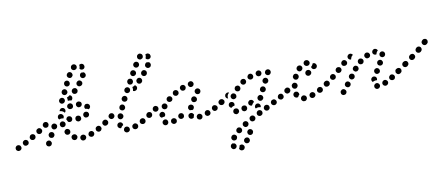

<svg xmlns="http://www.w3.org/2000/svg" viewBox="-90 -864 3422 1481"><g transform="rotate(-10 1621.5 -123.0)"><path d="M524 26Q527 24 530 21Q533 17 535 13Q536 9 536 4Q535 -5 528 -11Q520 -17 511 -16Q501 -15 495 -8Q489 -1 490 8Q491 18 498 24Q505 30 514 29H515Q520 28 524 26ZM267 7Q267 3 266 -1Q264 -6 261 -9Q259 -13 255 -15Q246 -19 237 -16Q229 -13 224 -5V-4Q222 0 222 4Q221 9 223 13Q224 17 227 21Q230 24 234 26Q238 28 242 28Q247 29 251 27Q255 26 259 23Q262 20 264 16Q266 12 267 7ZM29 8Q32 -1 28 -9Q25 -18 16 -21Q7 -25 -1 -21H-2Q-6 -19 -9 -16Q-12 -12 -14 -8Q-16 -4 -15 0Q-15 5 -14 9Q-12 13 -9 16Q-5 19 -1 21Q3 23 7 22Q12 22 16 21L17 20Q25 17 29 8ZM452 14Q443 16 435 11Q431 8 428 5Q426 1 425 -3Q424 -8 424 -12Q425 -16 427 -20Q432 -28 441 -30Q451 -32 458 -28L459 -27Q463 -25 465 -21Q468 -18 469 -13Q469 -12 470 -10Q470 -9 470 -7Q470 -7 469 -6Q468 -3 468 1Q468 2 467 2Q467 3 466 4Q461 12 452 14ZM595 6Q598 3 600 -1Q602 -5 602 -10Q602 -14 601 -18Q597 -27 589 -31Q580 -35 572 -31H571Q567 -30 564 -26Q560 -23 559 -19Q557 -15 557 -11Q556 -6 558 -2Q561 7 570 10Q578 14 587 11H588Q592 9 595 6ZM87 -16Q90 -20 91 -24Q92 -29 92 -33Q91 -37 89 -41Q85 -50 76 -52Q67 -55 59 -51L58 -50Q50 -46 47 -37Q45 -28 49 -20Q53 -11 62 -9Q71 -6 79 -11H80Q84 -13 87 -16ZM659 -26Q662 -30 663 -34Q665 -38 664 -43Q663 -47 661 -51Q657 -59 648 -62Q639 -64 631 -60L630 -59Q626 -57 623 -54Q621 -50 619 -46Q618 -41 619 -37Q619 -33 621 -29Q626 -21 635 -18Q644 -15 652 -20H653Q657 -23 659 -26ZM297 -63Q294 -72 286 -76Q282 -78 277 -78Q273 -79 269 -77Q264 -76 261 -73Q258 -70 256 -66H255Q251 -57 254 -48Q257 -39 265 -35Q269 -33 274 -33Q278 -32 282 -34Q287 -35 290 -38Q293 -41 295 -45L296 -46Q300 -54 297 -63ZM395 -36Q386 -38 381 -46V-47Q376 -55 378 -64Q381 -73 389 -78Q393 -80 397 -81Q402 -81 406 -80Q410 -79 414 -76Q417 -74 420 -70V-69Q422 -65 423 -61Q423 -57 422 -52Q422 -49 420 -46Q418 -44 416 -42Q416 -41 416 -41Q415 -40 414 -40Q413 -39 412 -38Q404 -34 395 -36ZM151 -60Q153 -69 149 -77Q146 -80 143 -83Q139 -86 135 -87Q130 -88 126 -87Q121 -87 118 -84H117Q113 -82 111 -78Q108 -74 107 -70Q106 -66 106 -61Q107 -57 109 -53Q112 -49 115 -46Q119 -44 123 -43Q128 -42 132 -42Q136 -43 140 -45L141 -46Q149 -50 151 -60ZM722 -73Q724 -82 718 -90Q716 -93 712 -96Q708 -98 704 -99Q699 -100 695 -99Q691 -98 687 -95H686Q679 -90 677 -80Q675 -71 681 -64Q683 -60 687 -57Q691 -55 695 -54Q700 -54 704 -54Q708 -55 712 -58H713Q720 -64 722 -73ZM206 -89Q209 -93 210 -97Q211 -101 210 -106Q209 -110 206 -114Q201 -122 192 -124Q183 -126 175 -120Q171 -118 168 -114Q166 -110 165 -106Q164 -101 165 -97Q166 -93 168 -89Q173 -81 182 -79Q192 -77 199 -82L200 -83Q204 -85 206 -89ZM327 -106V-105Q325 -101 321 -99Q318 -96 314 -95Q309 -93 305 -94Q300 -94 296 -96Q288 -101 286 -110Q283 -119 288 -127V-128Q290 -132 293 -134Q297 -137 301 -138Q306 -140 310 -139Q314 -139 318 -137Q323 -134 326 -130Q328 -126 330 -122Q330 -118 330 -115Q330 -113 329 -111Q328 -108 327 -106ZM363 -102Q371 -97 380 -100Q385 -101 388 -103Q392 -106 394 -110Q396 -114 397 -118Q398 -123 396 -127V-128Q394 -137 386 -141Q378 -146 369 -144Q365 -143 361 -140Q357 -137 355 -133Q353 -129 352 -125Q352 -121 353 -116Q355 -107 363 -102ZM267 -139Q267 -143 266 -146Q265 -150 263 -153Q258 -161 249 -162Q240 -164 232 -159L231 -158Q224 -153 222 -144Q220 -135 226 -127Q231 -119 240 -118Q249 -116 257 -121L258 -122Q259 -123 260 -124Q261 -125 263 -126Q264 -132 266 -137L267 -138Q267 -139 267 -139ZM484 -161Q478 -154 478 -145Q478 -136 484 -129Q491 -123 500 -122H501Q505 -122 509 -124Q513 -126 517 -129Q520 -132 522 -136Q523 -140 523 -145Q523 -154 517 -161Q510 -167 501 -167H500Q491 -168 484 -161ZM410 -159Q410 -159 411 -160Q411 -161 412 -163Q415 -170 422 -173Q429 -176 437 -174Q446 -172 451 -164Q456 -156 454 -147Q452 -138 445 -133Q437 -128 428 -130H427Q424 -131 422 -132Q420 -133 418 -135Q415 -142 411 -149Q410 -149 409 -150Q409 -152 409 -154Q409 -156 410 -157Q410 -158 410 -159ZM552 -182 553 -183Q557 -185 561 -186Q565 -187 570 -186Q574 -185 578 -183Q582 -181 584 -177Q590 -169 588 -160Q586 -151 579 -146L578 -145Q574 -143 570 -142Q566 -141 561 -142Q557 -142 553 -145Q549 -147 547 -151Q546 -152 546 -153Q545 -154 545 -154Q544 -158 543 -161Q542 -167 545 -173Q547 -179 552 -182ZM355 -163 354 -164Q347 -170 347 -179Q347 -189 353 -196Q356 -199 360 -201Q365 -202 369 -203Q373 -203 378 -201Q382 -200 385 -196H386Q392 -190 393 -181Q393 -172 387 -165Q384 -166 380 -167Q372 -168 363 -166Q359 -164 355 -163Q355 -163 355 -163Q355 -163 355 -163ZM565 -211Q560 -219 562 -228Q564 -237 571 -242Q575 -245 579 -245Q584 -246 588 -245Q593 -244 596 -242Q600 -239 602 -236Q603 -235 603 -235Q605 -231 606 -227Q607 -222 606 -218Q605 -213 602 -210Q600 -206 596 -204Q595 -203 594 -202Q592 -202 591 -201Q591 -202 591 -202Q583 -207 574 -208Q570 -209 566 -209Q566 -210 566 -210Q565 -210 565 -211Q565 -211 565 -211ZM378 -242 379 -243Q383 -245 387 -246Q391 -247 396 -246Q400 -245 404 -243Q408 -240 410 -237Q415 -230 414 -221Q413 -212 406 -207Q404 -210 401 -212V-213Q394 -219 386 -222Q378 -225 369 -225Q369 -230 372 -235Q374 -239 378 -242ZM474 -236Q479 -244 477 -253Q477 -257 474 -261Q472 -265 468 -267Q465 -270 460 -271Q456 -272 451 -271Q442 -269 436 -262Q431 -254 432 -245Q433 -240 436 -237Q438 -233 442 -230Q445 -228 450 -227Q454 -226 459 -227Q468 -228 474 -236ZM521 -229Q511 -230 506 -238Q500 -245 501 -254Q502 -264 509 -269Q517 -275 526 -274Q531 -273 535 -271Q539 -269 542 -266Q544 -262 546 -258Q547 -253 546 -249Q546 -249 546 -249Q546 -248 546 -248Q543 -243 541 -237Q537 -233 532 -231Q527 -229 521 -229ZM379 -294Q382 -286 390 -281Q398 -277 407 -280Q416 -283 420 -291L421 -292Q425 -300 422 -309Q419 -318 411 -322Q402 -326 394 -323Q385 -321 381 -312H380Q376 -303 379 -294ZM445 -298Q446 -307 443 -316Q443 -318 442 -319Q444 -320 446 -321Q455 -324 461 -330Q463 -332 465 -333Q468 -333 472 -331Q475 -329 478 -326Q484 -319 483 -310Q483 -301 476 -294Q475 -293 474 -292Q473 -292 472 -291Q468 -292 464 -293Q456 -295 447 -293Q447 -293 446 -293Q446 -293 446 -294Q445 -294 445 -294Q445 -296 445 -298ZM531 -351Q533 -355 533 -359Q533 -364 531 -368Q529 -372 526 -375Q519 -382 510 -381Q501 -381 494 -375V-374Q487 -367 487 -358Q488 -349 494 -342Q501 -336 510 -336Q520 -336 526 -343H527Q530 -346 531 -351ZM411 -373Q407 -364 410 -356Q413 -347 421 -343Q430 -339 438 -342Q447 -345 451 -353V-354H452Q456 -362 452 -371Q449 -380 441 -384Q433 -388 424 -385Q415 -382 411 -373ZM579 -413Q578 -422 570 -428Q563 -434 554 -433Q544 -432 539 -424H538Q532 -417 533 -407Q534 -398 542 -392Q549 -386 558 -388Q568 -389 573 -396H574Q580 -404 579 -413ZM440 -418Q443 -409 451 -405Q459 -401 468 -404Q477 -407 481 -415V-416Q485 -424 482 -433Q479 -442 471 -446Q463 -450 454 -447Q445 -444 441 -436V-435Q437 -427 440 -418ZM614 -476Q611 -485 603 -489Q602 -489 602 -489Q602 -489 602 -489Q594 -488 586 -490Q586 -490 586 -489Q586 -489 586 -489Q581 -488 578 -485Q575 -482 573 -478V-477Q569 -468 572 -460Q575 -451 584 -447Q588 -445 592 -445Q597 -445 601 -447Q605 -448 608 -451Q612 -454 614 -458V-459Q618 -467 614 -476ZM471 -481Q474 -471 482 -467Q490 -462 499 -464Q508 -467 512 -475H513Q518 -483 515 -492Q513 -501 505 -506Q497 -511 488 -509Q479 -506 474 -498Q469 -490 471 -481ZM600 -556Q609 -554 614 -546Q614 -546 614 -545Q619 -537 617 -528Q615 -519 607 -514Q599 -510 590 -512Q581 -514 576 -522Q579 -528 580 -536Q581 -544 579 -551Q580 -552 581 -552Q582 -553 583 -553Q591 -558 600 -556ZM515 -551Q513 -547 513 -543Q512 -538 513 -534Q515 -530 517 -526Q523 -519 533 -518Q542 -517 549 -523H550Q557 -529 558 -538Q559 -548 553 -555Q547 -562 538 -563Q529 -564 521 -558Q517 -555 515 -551Z M865 24Q869 22 872 19Q875 16 877 12Q878 7 878 3Q878 -6 871 -13Q864 -19 855 -19H854Q849 -18 845 -17Q841 -15 838 -11Q835 -8 834 -4Q832 0 832 5Q833 14 839 20Q846 27 856 26H857Q861 26 865 24ZM938 8Q942 5 944 1Q946 -4 946 -8Q946 -12 945 -17Q942 -25 933 -30Q925 -34 916 -31L915 -30Q911 -29 908 -26Q904 -23 902 -19Q900 -15 900 -10Q900 -6 901 -2Q904 7 913 11Q921 15 930 12H931Q935 10 938 8ZM795 -21Q788 -27 788 -36V-37Q788 -47 794 -53Q800 -60 810 -60Q819 -61 826 -54Q833 -48 833 -38V-37Q833 -37 833 -36Q833 -36 833 -35Q827 -32 822 -27Q817 -21 814 -15Q813 -15 812 -14Q812 -14 811 -14Q802 -14 795 -21ZM1008 -33Q1010 -42 1006 -50Q1001 -58 992 -61Q983 -63 975 -58H974Q966 -53 964 -44Q961 -35 966 -27Q968 -23 972 -21Q975 -18 980 -17Q984 -16 988 -16Q993 -17 997 -19H998Q1006 -24 1008 -33ZM1063 -65Q1066 -68 1067 -73Q1067 -77 1066 -82Q1065 -86 1063 -90Q1060 -93 1057 -96Q1053 -98 1048 -99Q1044 -100 1040 -99Q1035 -98 1032 -95L1031 -94Q1023 -89 1022 -80Q1020 -71 1025 -63Q1031 -56 1040 -54Q1049 -52 1057 -58Q1061 -61 1063 -65ZM720 -65Q722 -69 723 -74Q724 -78 723 -82Q722 -87 719 -90Q717 -94 713 -97Q709 -99 705 -100Q700 -100 696 -100Q692 -99 688 -96L687 -95Q683 -93 681 -89Q679 -85 678 -81Q677 -76 678 -72Q679 -68 682 -64Q687 -56 696 -55Q705 -53 713 -59H714Q717 -62 720 -65ZM804 -95Q808 -86 817 -83Q821 -82 826 -82Q830 -83 834 -85Q838 -87 841 -90Q844 -93 845 -98H846Q849 -107 844 -116Q840 -124 831 -127Q823 -130 814 -126Q806 -121 803 -113V-112Q800 -103 804 -95ZM776 -108Q778 -112 779 -116Q779 -121 778 -125Q777 -129 774 -133Q769 -140 759 -141Q750 -142 743 -137L742 -136Q738 -133 736 -129Q734 -126 733 -121Q733 -117 734 -112Q735 -108 738 -105Q744 -97 753 -96Q762 -95 770 -101Q774 -104 776 -108ZM828 -161Q832 -152 840 -149Q849 -145 857 -148Q866 -152 870 -160V-161Q874 -170 870 -178Q867 -187 859 -191Q850 -195 841 -191Q833 -188 829 -179V-178Q825 -170 828 -161ZM858 -242Q854 -234 857 -225Q860 -216 869 -212Q877 -208 886 -211Q895 -214 899 -222V-223Q903 -232 900 -240Q897 -249 889 -253Q880 -257 872 -254Q863 -251 859 -243ZM888 -296Q887 -292 889 -287Q890 -283 893 -280Q896 -276 900 -274Q908 -270 917 -273Q926 -275 930 -284Q932 -288 933 -293Q933 -297 932 -302Q931 -306 928 -309Q925 -313 921 -315Q913 -319 904 -316Q895 -314 891 -305H890Q888 -301 888 -296ZM972 -320Q973 -321 974 -322Q976 -321 978 -320Q980 -319 982 -317Q989 -310 989 -301Q988 -291 982 -285L981 -284Q978 -281 974 -280Q969 -278 965 -278Q962 -278 959 -279Q956 -280 953 -281Q955 -286 955 -290Q956 -299 954 -308Q953 -310 953 -311Q954 -311 955 -312Q964 -314 972 -320ZM1037 -351Q1037 -360 1030 -367Q1024 -373 1014 -373Q1005 -373 999 -366L998 -365Q991 -358 992 -349Q992 -340 999 -333Q1005 -327 1015 -327Q1024 -327 1030 -334L1031 -335Q1038 -342 1037 -351ZM922 -349Q924 -340 932 -335Q936 -333 941 -333Q945 -332 949 -333Q954 -335 957 -337Q961 -340 963 -344V-345Q968 -353 965 -362Q963 -371 955 -376Q951 -378 946 -378Q942 -379 938 -378Q933 -376 930 -374Q926 -371 924 -367V-366Q919 -358 922 -349ZM1083 -404Q1083 -414 1075 -420Q1068 -425 1059 -425Q1050 -424 1044 -417L1043 -416Q1037 -409 1038 -399Q1039 -390 1046 -384Q1053 -378 1063 -379Q1072 -380 1078 -387V-388Q1084 -395 1083 -404ZM959 -427H958Q956 -423 955 -418Q955 -414 956 -410Q957 -405 960 -402Q962 -398 966 -396Q974 -391 983 -394Q992 -396 997 -404V-405H998Q1002 -413 1000 -422Q997 -431 989 -436Q981 -440 972 -438Q963 -436 959 -428ZM1123 -464Q1121 -473 1113 -478Q1113 -478 1113 -478Q1113 -478 1112 -478Q1105 -478 1097 -480Q1092 -480 1089 -477Q1085 -474 1082 -470V-469Q1077 -461 1079 -452Q1082 -443 1090 -438Q1098 -433 1107 -436Q1116 -438 1121 -446V-447Q1126 -455 1123 -464ZM990 -470Q993 -461 1001 -456Q1009 -452 1018 -454Q1027 -457 1032 -465Q1037 -474 1034 -483Q1032 -492 1024 -496Q1015 -501 1007 -498Q998 -496 993 -488L992 -487Q988 -479 990 -470ZM1109 -546Q1113 -547 1117 -546Q1122 -544 1125 -541Q1129 -539 1131 -535Q1131 -534 1131 -533Q1136 -525 1133 -516Q1130 -507 1121 -503Q1113 -499 1105 -502Q1096 -504 1092 -512Q1092 -512 1092 -512Q1096 -521 1097 -530Q1097 -536 1096 -541Q1097 -542 1098 -543Q1099 -543 1100 -544Q1104 -546 1109 -546ZM1031 -543Q1029 -539 1029 -534Q1029 -530 1030 -525Q1031 -521 1034 -518Q1041 -511 1050 -510Q1059 -510 1066 -516Q1066 -516 1067 -516Q1074 -522 1074 -532Q1075 -541 1069 -548Q1066 -551 1062 -553Q1058 -555 1054 -556Q1049 -556 1045 -555Q1041 -553 1037 -550Q1037 -550 1036 -550Q1033 -547 1031 -543Z M1443 17Q1437 25 1428 26Q1423 26 1419 25Q1415 24 1411 21Q1408 19 1405 15Q1403 11 1403 6Q1401 -3 1407 -10Q1413 -18 1422 -19Q1427 -19 1431 -18Q1435 -17 1439 -14Q1441 -12 1443 -9Q1445 -7 1446 -4Q1447 -2 1447 -1Q1447 0 1447 0Q1447 0 1447 1Q1448 10 1443 17ZM1230 24Q1234 23 1238 20Q1241 18 1244 14Q1246 10 1246 5Q1247 1 1246 -3Q1246 -4 1246 -4Q1245 -4 1245 -5Q1244 -7 1243 -9Q1239 -16 1232 -18Q1225 -21 1218 -19Q1209 -17 1204 -9Q1200 -1 1202 8Q1203 13 1206 16Q1209 20 1213 22Q1217 24 1221 25Q1226 25 1230 24ZM1164 23Q1155 25 1147 21Q1139 16 1136 7Q1134 -2 1138 -10Q1143 -18 1152 -21Q1161 -23 1169 -19Q1173 -16 1175 -13Q1178 -9 1179 -5Q1179 -5 1179 -5Q1180 -5 1180 -5Q1179 -4 1179 -3Q1179 3 1179 8Q1179 9 1178 10Q1178 11 1177 12Q1173 20 1164 23ZM1359 9Q1350 7 1344 -1Q1342 -4 1341 -9Q1340 -13 1341 -18Q1341 -22 1344 -26Q1346 -30 1350 -32Q1358 -37 1367 -36Q1376 -34 1381 -26Q1383 -24 1384 -22Q1385 -20 1385 -17Q1383 -13 1381 -8Q1380 -3 1380 1Q1379 2 1378 3Q1377 4 1376 5Q1368 10 1359 9ZM1506 3Q1509 0 1511 -4Q1513 -9 1513 -13Q1513 -17 1511 -22Q1508 -30 1500 -34Q1491 -38 1482 -35Q1478 -33 1475 -30Q1472 -27 1470 -23Q1468 -19 1468 -14Q1468 -10 1469 -6Q1472 3 1481 7Q1489 11 1498 7Q1502 6 1506 3ZM1297 -7Q1301 -9 1304 -13Q1306 -17 1307 -21Q1308 -25 1307 -30Q1307 -34 1304 -38Q1304 -38 1304 -39Q1303 -39 1303 -40Q1303 -40 1303 -40Q1297 -47 1289 -48Q1280 -49 1273 -45Q1269 -42 1267 -39Q1264 -35 1263 -31Q1262 -26 1263 -22Q1264 -17 1266 -14Q1271 -6 1280 -4Q1289 -2 1297 -7ZM1569 -27Q1572 -31 1573 -35Q1575 -39 1574 -44Q1574 -48 1572 -52Q1567 -60 1558 -63Q1550 -66 1541 -62Q1537 -59 1534 -56Q1532 -53 1530 -48Q1529 -44 1529 -40Q1530 -35 1532 -31Q1536 -23 1545 -20Q1554 -17 1562 -22Q1566 -24 1569 -27ZM1122 -56Q1121 -61 1122 -65Q1124 -74 1132 -79Q1140 -85 1149 -83Q1158 -81 1163 -73Q1168 -65 1166 -56Q1165 -52 1163 -49Q1162 -46 1159 -44Q1152 -44 1145 -42Q1141 -41 1137 -39Q1133 -40 1130 -43Q1127 -45 1125 -48Q1123 -52 1122 -56ZM1623 -58Q1626 -61 1629 -65Q1631 -68 1632 -73Q1633 -77 1632 -82Q1631 -86 1628 -90Q1623 -97 1613 -99Q1604 -100 1597 -95Q1589 -90 1587 -81Q1586 -71 1591 -64Q1594 -60 1598 -58Q1601 -55 1606 -55Q1610 -54 1615 -55Q1619 -56 1623 -58ZM1064 -65Q1066 -69 1067 -73Q1068 -78 1067 -82Q1066 -86 1064 -90Q1058 -98 1049 -99Q1040 -101 1032 -95Q1024 -90 1023 -81Q1021 -72 1027 -64Q1029 -60 1033 -58Q1037 -56 1041 -55Q1045 -54 1050 -55Q1054 -56 1058 -59Q1062 -61 1064 -65ZM1349 -79Q1349 -84 1351 -87V-88Q1353 -92 1356 -95Q1360 -97 1364 -99Q1368 -100 1373 -100Q1377 -100 1381 -98Q1390 -94 1393 -85Q1396 -76 1391 -68V-67Q1389 -63 1386 -60Q1382 -57 1378 -56Q1374 -57 1371 -58Q1365 -59 1359 -58Q1356 -60 1354 -64Q1351 -67 1350 -70Q1348 -75 1349 -79ZM1123 -110Q1125 -119 1120 -127Q1118 -131 1114 -133Q1110 -136 1106 -137Q1102 -138 1097 -137Q1093 -136 1089 -134Q1081 -129 1079 -119Q1077 -110 1082 -102Q1087 -95 1096 -93Q1106 -91 1113 -96Q1121 -101 1123 -110ZM1150 -118Q1149 -127 1154 -135Q1160 -142 1169 -144Q1178 -145 1186 -140Q1193 -134 1195 -125Q1196 -116 1191 -108Q1187 -102 1180 -100Q1173 -98 1166 -100Q1163 -101 1160 -103Q1160 -103 1160 -103Q1159 -103 1159 -103Q1152 -109 1150 -118ZM1384 -131Q1386 -122 1393 -117Q1397 -115 1401 -114Q1406 -113 1410 -114Q1415 -115 1418 -117Q1422 -119 1424 -123H1425Q1427 -127 1428 -132Q1429 -136 1428 -140Q1427 -145 1424 -148Q1422 -152 1418 -155Q1410 -160 1401 -158Q1392 -156 1387 -148Q1382 -140 1384 -131ZM1197 -172Q1198 -181 1205 -187Q1212 -193 1221 -192Q1231 -192 1237 -184Q1243 -177 1242 -168Q1241 -159 1234 -153Q1227 -148 1219 -148Q1211 -148 1205 -153Q1204 -154 1202 -155Q1202 -155 1202 -155Q1202 -155 1202 -156Q1196 -163 1197 -172ZM1421 -188Q1423 -179 1431 -173Q1434 -171 1439 -170Q1443 -169 1448 -170Q1452 -171 1456 -173Q1459 -176 1462 -180Q1464 -184 1465 -188Q1466 -192 1465 -197Q1464 -201 1462 -205Q1459 -209 1455 -211Q1448 -216 1438 -214Q1429 -212 1424 -204Q1419 -197 1421 -188ZM1253 -214Q1251 -205 1255 -197Q1260 -189 1269 -187Q1278 -184 1286 -189Q1290 -191 1293 -195Q1295 -198 1297 -203Q1298 -207 1297 -212Q1297 -216 1294 -220Q1290 -228 1281 -230Q1272 -233 1264 -228H1263Q1255 -223 1253 -214ZM1315 -247Q1311 -238 1315 -230Q1318 -221 1327 -217Q1335 -214 1344 -217Q1353 -220 1356 -229Q1360 -237 1357 -246Q1353 -255 1345 -259Q1336 -262 1327 -259Q1319 -256 1315 -247ZM1379 -262Q1380 -266 1383 -270Q1386 -273 1390 -275Q1394 -277 1398 -278H1399Q1408 -279 1415 -273Q1422 -267 1423 -258Q1424 -253 1422 -249Q1421 -245 1418 -241Q1415 -238 1412 -236Q1408 -234 1403 -233Q1395 -232 1389 -236Q1382 -241 1380 -248Q1379 -250 1379 -251Q1379 -252 1378 -252Q1378 -253 1378 -253Q1378 -258 1379 -262Z M1682 299Q1682 300 1682 301Q1682 302 1683 303Q1686 311 1695 315Q1704 318 1712 315H1713Q1717 313 1720 310Q1723 307 1725 302Q1727 298 1727 294Q1727 289 1725 285Q1721 277 1713 273Q1704 269 1696 273H1695Q1693 274 1692 275Q1691 276 1689 277Q1689 284 1686 291Q1684 296 1682 299ZM1661 259Q1659 256 1656 254Q1653 254 1649 253Q1646 252 1642 251Q1641 251 1639 251Q1638 252 1636 252Q1632 254 1629 257Q1625 260 1624 264Q1622 268 1622 273Q1622 277 1623 281Q1623 282 1624 282Q1627 291 1636 295Q1644 298 1653 295Q1657 293 1660 290Q1663 287 1665 283Q1667 279 1667 274Q1667 270 1665 265Q1665 265 1665 265Q1664 262 1661 259ZM1734 234H1735Q1740 226 1749 225Q1758 223 1766 228Q1770 231 1772 235Q1774 238 1775 243Q1776 247 1775 252Q1774 256 1771 260Q1766 268 1757 269Q1747 271 1740 266Q1739 265 1739 265Q1739 265 1738 264Q1737 263 1737 263Q1736 262 1735 261Q1730 255 1730 248Q1730 240 1734 234ZM1682 204Q1680 195 1672 190Q1668 187 1664 187Q1660 186 1655 186Q1651 187 1647 190Q1643 192 1641 196V197Q1635 204 1637 213Q1639 223 1647 228Q1650 230 1655 231Q1659 232 1663 231Q1668 230 1672 228Q1675 225 1678 222V221Q1683 213 1682 204ZM1767 195Q1769 204 1777 208Q1786 213 1795 210Q1804 207 1808 199V198Q1813 190 1810 181Q1807 172 1799 168Q1791 164 1782 166Q1773 169 1769 177L1768 178Q1764 186 1767 195ZM1730 163Q1731 153 1725 146Q1720 139 1710 138Q1701 136 1694 142L1693 143Q1690 145 1688 149Q1685 153 1685 158Q1684 162 1685 166Q1687 171 1689 174Q1695 181 1704 183Q1714 184 1721 178H1722Q1729 172 1730 163ZM1786 127Q1789 118 1784 110Q1782 106 1778 103Q1774 101 1770 100Q1766 98 1761 99Q1757 100 1753 102H1752Q1749 105 1746 108Q1743 112 1742 116Q1741 121 1742 125Q1742 129 1745 133Q1750 141 1759 144Q1768 146 1776 141Q1784 136 1786 127ZM1846 94Q1849 85 1844 77Q1840 69 1831 66Q1822 63 1814 68H1813Q1805 73 1802 81Q1800 90 1804 99Q1808 107 1817 110Q1826 112 1835 108Q1843 103 1846 94ZM1903 71Q1906 68 1907 63Q1908 59 1908 55Q1908 50 1906 46Q1902 38 1893 35Q1884 32 1875 36Q1867 41 1864 49Q1861 58 1865 67Q1869 75 1878 78Q1887 81 1895 77L1896 76Q1900 74 1903 71ZM1957 45Q1961 43 1964 40Q1967 37 1968 32Q1970 28 1969 24Q1969 19 1967 15Q1963 7 1954 4Q1945 1 1937 5H1936Q1928 10 1925 19Q1922 27 1926 36Q1928 40 1932 43Q1935 46 1939 47Q1944 48 1948 48Q1953 48 1957 46ZM1721 31Q1713 36 1704 34V33Q1700 32 1696 30Q1693 27 1690 23Q1688 20 1687 15Q1687 11 1688 6Q1690 -3 1698 -8Q1706 -12 1715 -10Q1719 -9 1723 -7Q1727 -4 1729 0Q1729 1 1730 2Q1730 2 1731 3Q1731 8 1732 12Q1732 14 1732 15Q1732 16 1732 17Q1729 26 1721 31ZM1796 9Q1800 0 1796 -9Q1795 -13 1792 -16Q1788 -19 1784 -21Q1780 -22 1776 -22Q1771 -22 1767 -21Q1758 -17 1755 -9Q1751 0 1755 9Q1756 13 1759 16Q1763 19 1767 21Q1771 23 1775 23Q1780 23 1784 21Q1793 17 1796 9ZM1861 -6Q1863 -10 1866 -13Q1870 -16 1874 -18Q1878 -19 1883 -19Q1887 -19 1891 -17Q1895 -15 1898 -11Q1901 -8 1902 -4Q1904 1 1904 5Q1903 9 1901 13V14Q1900 14 1900 13Q1891 11 1882 11Q1873 12 1865 16Q1864 17 1863 17Q1859 12 1858 6Q1858 0 1861 -6ZM2030 0Q2032 -9 2028 -17Q2026 -21 2022 -24Q2019 -27 2015 -28Q2010 -29 2006 -29Q2001 -28 1998 -26H1997Q1989 -22 1986 -13Q1983 -4 1988 5Q1990 8 1993 11Q1997 14 2001 15Q2005 17 2010 16Q2014 16 2018 14H2019Q2027 9 2030 0ZM1851 -30Q1854 -33 1857 -35Q1857 -38 1856 -41Q1855 -44 1853 -46Q1848 -54 1839 -55Q1829 -57 1822 -52V-51Q1814 -46 1812 -37Q1811 -28 1816 -20Q1819 -16 1823 -14Q1826 -12 1831 -11Q1833 -11 1835 -11Q1836 -11 1838 -11Q1839 -13 1840 -16H1841Q1845 -24 1851 -30ZM2090 -34Q2092 -43 2087 -51Q2085 -55 2082 -58Q2078 -61 2074 -62Q2069 -63 2065 -62Q2060 -62 2057 -59H2056Q2048 -54 2046 -45Q2043 -36 2048 -28Q2050 -24 2054 -22Q2058 -19 2062 -18Q2066 -17 2071 -17Q2075 -18 2079 -20L2080 -21Q2088 -25 2090 -34ZM1662 -48Q1664 -57 1671 -62Q1679 -67 1688 -65Q1697 -64 1703 -56Q1708 -48 1706 -39Q1706 -37 1705 -36Q1705 -34 1704 -33Q1704 -33 1703 -33Q1694 -32 1686 -27Q1682 -24 1679 -21Q1670 -23 1665 -31Q1660 -39 1662 -48ZM1890 -50Q1893 -41 1901 -37Q1905 -35 1910 -35Q1914 -35 1918 -36Q1923 -38 1926 -41Q1929 -44 1931 -48H1932Q1936 -56 1933 -65Q1930 -74 1922 -78Q1918 -80 1913 -81Q1909 -81 1904 -79Q1900 -78 1897 -75Q1893 -72 1891 -68Q1887 -59 1890 -50ZM2145 -65Q2147 -69 2148 -73Q2149 -77 2148 -82Q2147 -86 2144 -90Q2139 -98 2130 -99Q2121 -101 2113 -95Q2109 -92 2106 -89Q2104 -85 2103 -81Q2103 -76 2103 -72Q2104 -67 2107 -64Q2110 -60 2113 -58Q2117 -55 2122 -54Q2126 -54 2130 -55Q2135 -56 2138 -58L2139 -59Q2143 -61 2145 -65ZM1631 -66Q1633 -70 1634 -74Q1635 -79 1634 -83Q1633 -88 1630 -91Q1625 -99 1616 -100Q1607 -102 1599 -97L1597 -95Q1593 -93 1591 -89Q1589 -85 1588 -81Q1587 -77 1588 -72Q1589 -68 1592 -64Q1597 -56 1606 -55Q1615 -53 1623 -59L1625 -60Q1628 -62 1631 -66ZM1688 -100Q1685 -109 1690 -117Q1695 -125 1704 -128Q1713 -130 1721 -125Q1729 -121 1731 -112Q1734 -103 1729 -94Q1727 -90 1723 -88Q1719 -85 1715 -84Q1712 -83 1709 -83Q1705 -83 1702 -84Q1701 -85 1700 -86Q1699 -86 1699 -86Q1698 -86 1698 -86Q1690 -91 1688 -100ZM1681 -140Q1679 -141 1678 -141Q1676 -142 1674 -142Q1670 -143 1666 -142Q1661 -141 1658 -138L1656 -137Q1648 -132 1647 -122Q1645 -113 1650 -106Q1653 -102 1657 -99Q1661 -97 1666 -96Q1664 -105 1665 -113Q1666 -121 1671 -129Q1675 -135 1681 -140ZM1919 -121Q1919 -116 1920 -112Q1922 -108 1925 -104Q1928 -101 1932 -99Q1940 -95 1949 -98Q1958 -101 1962 -109V-110Q1964 -114 1965 -118Q1965 -123 1963 -127Q1962 -131 1959 -135Q1956 -138 1952 -140Q1944 -144 1935 -141Q1926 -138 1922 -130V-129Q1920 -125 1919 -121ZM1730 -168Q1728 -164 1728 -159Q1728 -155 1730 -151Q1732 -147 1735 -143Q1738 -140 1742 -139Q1747 -137 1751 -137Q1755 -137 1760 -139Q1764 -141 1767 -144Q1773 -151 1773 -160Q1773 -170 1766 -176Q1763 -179 1759 -181Q1755 -182 1750 -182Q1746 -182 1742 -180Q1737 -179 1734 -175Q1731 -172 1730 -168ZM1951 -174Q1954 -165 1962 -161Q1966 -159 1971 -158Q1975 -158 1979 -160Q1984 -161 1987 -164Q1990 -167 1992 -171H1993Q1997 -180 1994 -189Q1991 -197 1983 -202Q1979 -204 1974 -204Q1970 -204 1965 -203Q1961 -201 1958 -198Q1954 -195 1952 -191Q1948 -182 1951 -174ZM1781 -208Q1779 -199 1784 -191Q1789 -183 1798 -181Q1807 -179 1815 -184Q1819 -187 1821 -190Q1824 -194 1825 -198Q1826 -203 1825 -207Q1824 -211 1822 -215Q1819 -219 1816 -222Q1812 -224 1808 -225Q1803 -226 1799 -225Q1794 -224 1791 -222Q1783 -217 1781 -208ZM1857 -254Q1848 -251 1844 -242Q1839 -234 1842 -225Q1845 -216 1854 -212Q1862 -208 1871 -211Q1880 -214 1884 -222Q1888 -231 1885 -240Q1882 -248 1874 -253Q1866 -257 1857 -254ZM1981 -235Q1984 -226 1993 -222Q2001 -218 2010 -221Q2019 -224 2023 -233Q2027 -241 2024 -250Q2021 -259 2013 -263Q2005 -267 1996 -264Q1987 -261 1983 -253V-252Q1978 -244 1981 -235ZM1920 -266Q1916 -264 1913 -261Q1910 -257 1909 -253Q1907 -249 1908 -244Q1909 -235 1916 -229Q1923 -223 1932 -224Q1937 -224 1941 -226Q1945 -229 1948 -232Q1950 -235 1952 -240Q1953 -244 1953 -248Q1952 -258 1945 -264Q1937 -270 1928 -269Q1923 -268 1920 -266Z M2251 25Q2255 23 2258 20Q2261 17 2263 13Q2265 9 2265 5Q2265 -5 2259 -12Q2252 -18 2243 -19H2242Q2232 -19 2226 -12Q2219 -6 2219 3Q2219 8 2220 12Q2222 16 2225 19Q2228 23 2232 25Q2236 26 2241 26H2242Q2247 27 2251 25ZM2326 7Q2330 4 2332 0Q2334 -4 2334 -8Q2334 -13 2333 -17Q2329 -26 2321 -30Q2313 -34 2304 -31L2302 -30Q2294 -27 2290 -19Q2286 -10 2289 -1Q2292 7 2300 11Q2309 15 2317 12H2319Q2323 10 2326 7ZM2188 -11Q2183 -12 2179 -14Q2175 -16 2172 -19Q2169 -23 2168 -27Q2168 -28 2167 -29Q2165 -38 2169 -46Q2174 -54 2183 -57Q2187 -58 2191 -57Q2196 -57 2200 -55Q2204 -53 2206 -49Q2209 -46 2211 -41Q2211 -41 2211 -40Q2212 -38 2212 -35Q2212 -33 2212 -30Q2211 -29 2210 -29Q2203 -22 2200 -14Q2199 -13 2198 -13Q2197 -12 2196 -12Q2192 -11 2188 -11ZM2397 -33Q2399 -42 2395 -50Q2393 -54 2389 -57Q2385 -59 2381 -61Q2377 -62 2372 -61Q2368 -61 2364 -59L2363 -58Q2355 -53 2352 -44Q2350 -35 2354 -27Q2359 -19 2368 -17Q2377 -14 2385 -19H2386Q2394 -24 2397 -33ZM2457 -73Q2458 -82 2453 -90Q2448 -97 2438 -99Q2429 -100 2422 -95L2420 -94Q2413 -89 2411 -80Q2410 -71 2415 -63Q2417 -59 2421 -57Q2425 -54 2429 -54Q2434 -53 2438 -54Q2443 -55 2446 -57L2447 -58Q2455 -64 2457 -73ZM2146 -66Q2149 -69 2149 -74Q2150 -76 2150 -77Q2150 -79 2149 -81Q2146 -86 2145 -92Q2142 -95 2139 -97Q2135 -99 2131 -100Q2127 -101 2122 -100Q2118 -99 2114 -96L2113 -95Q2109 -93 2107 -89Q2105 -85 2104 -81Q2103 -77 2104 -72Q2105 -68 2108 -64Q2113 -56 2122 -55Q2131 -53 2139 -59H2140Q2144 -62 2146 -66ZM2170 -90Q2175 -83 2185 -81Q2189 -80 2193 -81Q2198 -82 2201 -85Q2205 -88 2207 -91Q2210 -95 2211 -100V-101Q2212 -110 2207 -118Q2202 -125 2192 -127Q2183 -129 2176 -123Q2168 -118 2166 -109V-107Q2165 -98 2170 -90ZM2188 -163Q2191 -154 2199 -150Q2208 -146 2217 -149Q2225 -153 2229 -161L2230 -163Q2234 -171 2230 -180Q2227 -188 2219 -192Q2210 -196 2201 -193Q2193 -190 2189 -181L2188 -180Q2184 -171 2188 -163ZM2331 -177Q2334 -186 2330 -194Q2326 -197 2324 -200Q2323 -201 2323 -202Q2318 -206 2311 -206Q2305 -207 2299 -204H2298Q2290 -199 2287 -191Q2284 -182 2288 -173Q2292 -165 2301 -162Q2310 -159 2318 -163L2319 -164Q2328 -168 2331 -177ZM2382 -234Q2381 -238 2378 -242Q2376 -245 2372 -247Q2368 -250 2363 -250Q2361 -250 2359 -250Q2356 -250 2354 -249Q2354 -249 2354 -248Q2351 -239 2345 -232Q2342 -228 2338 -225Q2339 -217 2344 -211Q2349 -206 2357 -204Q2361 -204 2366 -205Q2370 -206 2374 -208Q2377 -211 2380 -215Q2382 -218 2383 -223Q2383 -224 2383 -225Q2384 -230 2382 -234ZM2225 -229Q2225 -220 2232 -213Q2235 -210 2239 -208Q2243 -206 2247 -206Q2252 -206 2256 -208Q2260 -210 2263 -213L2264 -214Q2271 -220 2271 -230Q2271 -239 2264 -246Q2258 -252 2249 -252Q2239 -252 2233 -246L2232 -245Q2225 -238 2225 -229ZM2291 -275Q2285 -267 2286 -258Q2287 -249 2295 -243Q2302 -237 2311 -238H2313Q2322 -239 2328 -246Q2334 -254 2333 -263Q2332 -267 2330 -271Q2328 -275 2324 -278Q2321 -281 2317 -282Q2312 -283 2308 -283H2306Q2297 -282 2291 -275Z M2573 16Q2574 12 2574 7Q2573 3 2571 -1Q2569 -5 2565 -8Q2558 -14 2549 -13Q2539 -12 2534 -4H2533Q2531 -1 2529 4Q2528 8 2529 12Q2529 17 2531 21Q2533 25 2537 28Q2540 30 2545 32Q2549 33 2553 32Q2558 32 2562 30Q2566 28 2569 24Q2571 20 2573 16ZM2833 20Q2831 24 2827 27Q2824 29 2819 30Q2815 31 2811 31H2810Q2801 29 2796 22Q2790 14 2792 5Q2792 1 2795 -3Q2797 -7 2801 -10Q2804 -12 2808 -13Q2813 -15 2817 -14H2818Q2823 -13 2828 -9Q2833 -5 2835 0Q2836 4 2837 8Q2837 9 2837 10Q2836 11 2836 12Q2836 16 2833 20ZM2896 11Q2899 8 2901 4Q2903 -1 2903 -5Q2902 -10 2901 -14Q2897 -22 2888 -26Q2880 -29 2871 -26V-25Q2867 -24 2864 -21Q2861 -17 2859 -13Q2857 -9 2857 -5Q2857 0 2859 4Q2863 13 2871 16Q2880 20 2889 16Q2893 14 2896 11ZM2958 -25Q2961 -29 2961 -33Q2962 -38 2962 -42Q2961 -46 2958 -50Q2956 -54 2952 -56Q2948 -59 2944 -60Q2940 -61 2935 -60Q2931 -59 2927 -57V-56Q2919 -51 2917 -42Q2915 -33 2920 -25Q2926 -18 2935 -16Q2944 -14 2952 -19Q2956 -21 2958 -25ZM2616 -46Q2615 -55 2607 -61Q2600 -67 2591 -66Q2581 -65 2576 -57Q2573 -54 2572 -49Q2570 -45 2571 -41Q2571 -36 2574 -32Q2576 -28 2579 -26Q2583 -23 2587 -22Q2592 -20 2596 -21Q2600 -21 2604 -24Q2608 -26 2611 -29V-30Q2617 -37 2616 -46ZM2780 -56H2781Q2785 -64 2793 -67Q2802 -70 2811 -66Q2819 -62 2822 -54Q2825 -45 2821 -36Q2821 -36 2821 -36Q2821 -36 2821 -36Q2821 -36 2821 -36Q2812 -37 2804 -35Q2795 -33 2787 -28Q2781 -33 2779 -40Q2777 -48 2780 -56ZM3014 -65Q3016 -69 3017 -73Q3018 -78 3017 -82Q3016 -86 3013 -90Q3008 -98 2999 -99Q2990 -101 2982 -95Q2978 -93 2976 -89Q2973 -85 2973 -81Q2972 -76 2973 -72Q2974 -67 2976 -64Q2982 -56 2991 -55Q3000 -53 3008 -58V-59Q3012 -61 3014 -65ZM2455 -65Q2457 -69 2458 -73Q2459 -78 2458 -82Q2457 -87 2454 -90Q2452 -94 2448 -96Q2444 -99 2440 -100Q2435 -100 2431 -99Q2427 -99 2423 -96L2422 -95Q2415 -90 2413 -81Q2411 -72 2417 -64Q2419 -60 2423 -58Q2427 -56 2431 -55Q2435 -54 2440 -55Q2444 -56 2448 -59H2449Q2452 -62 2455 -65ZM2657 -101Q2656 -110 2648 -116Q2644 -118 2640 -119Q2636 -120 2631 -120Q2627 -119 2623 -117Q2619 -114 2617 -111H2616Q2611 -103 2612 -94Q2614 -85 2621 -79Q2625 -77 2629 -75Q2634 -74 2638 -75Q2642 -76 2646 -78Q2650 -80 2653 -84Q2658 -92 2657 -101ZM2812 -100Q2814 -91 2822 -86Q2826 -84 2830 -83Q2835 -83 2839 -84Q2843 -85 2847 -88Q2851 -90 2853 -94Q2858 -102 2855 -111Q2853 -120 2845 -125Q2841 -127 2837 -128Q2832 -129 2828 -127Q2823 -126 2820 -124Q2816 -121 2814 -117Q2809 -109 2812 -100ZM2513 -117Q2514 -127 2508 -134Q2505 -137 2501 -139Q2497 -142 2493 -142Q2488 -142 2484 -141Q2480 -140 2476 -137V-136Q2468 -130 2468 -121Q2467 -112 2473 -105Q2479 -98 2488 -97Q2497 -96 2504 -102H2505Q2512 -108 2513 -117ZM2697 -146Q2698 -150 2697 -154Q2697 -159 2695 -163Q2693 -167 2689 -170Q2682 -175 2673 -175Q2664 -174 2658 -166H2657Q2652 -159 2652 -150Q2653 -141 2661 -135Q2664 -132 2668 -130Q2673 -129 2677 -130Q2682 -130 2685 -132Q2689 -134 2692 -138Q2695 -141 2697 -146ZM2566 -164Q2566 -173 2560 -180Q2554 -187 2544 -187Q2535 -188 2528 -182L2527 -181Q2524 -178 2522 -174Q2520 -170 2520 -166Q2520 -161 2521 -157Q2523 -153 2526 -149Q2532 -142 2541 -142Q2550 -141 2557 -147L2558 -148Q2565 -154 2566 -164ZM2845 -167Q2845 -163 2846 -158Q2847 -154 2850 -150Q2853 -147 2857 -145Q2865 -140 2874 -143Q2883 -145 2887 -153Q2890 -157 2890 -162Q2891 -166 2889 -171Q2888 -175 2885 -178Q2883 -182 2879 -184Q2871 -189 2862 -186Q2853 -184 2848 -176V-175Q2846 -171 2845 -167ZM2745 -199Q2746 -208 2740 -215Q2734 -222 2724 -223Q2715 -224 2708 -218Q2701 -212 2700 -203Q2699 -193 2705 -186Q2711 -179 2720 -178Q2730 -177 2737 -183Q2744 -189 2745 -199ZM2618 -209Q2618 -218 2612 -225Q2606 -232 2597 -233Q2588 -234 2581 -228L2580 -227Q2573 -221 2572 -212Q2571 -203 2577 -195Q2583 -188 2593 -188Q2602 -187 2609 -193H2610Q2617 -199 2618 -209ZM2874 -228Q2874 -237 2882 -243Q2889 -249 2898 -248Q2907 -248 2913 -240Q2919 -233 2918 -224Q2917 -214 2910 -208Q2903 -203 2894 -203Q2892 -204 2891 -204Q2889 -204 2887 -205Q2887 -205 2886 -206Q2879 -209 2876 -215Q2873 -221 2874 -228ZM2789 -217Q2785 -215 2780 -215Q2776 -214 2771 -216Q2767 -218 2764 -221Q2761 -224 2759 -228Q2755 -236 2758 -245Q2762 -254 2770 -258Q2774 -259 2779 -260Q2783 -260 2788 -258Q2792 -257 2795 -254Q2798 -250 2800 -246Q2800 -246 2801 -245Q2801 -245 2801 -244Q2801 -243 2802 -241Q2803 -234 2800 -227Q2796 -220 2789 -217ZM2628 -249Q2628 -254 2629 -258Q2631 -262 2634 -265Q2637 -269 2641 -271H2642Q2646 -273 2650 -273Q2655 -273 2659 -272Q2663 -270 2666 -267Q2670 -265 2672 -260Q2669 -258 2666 -256Q2659 -250 2656 -241Q2653 -235 2652 -228Q2645 -227 2639 -231Q2633 -234 2630 -241Q2628 -245 2628 -249ZM2847 -232Q2838 -231 2830 -237Q2823 -243 2822 -252Q2822 -262 2828 -269Q2834 -276 2843 -277Q2851 -277 2858 -273Q2865 -268 2867 -260Q2860 -255 2856 -247Q2853 -240 2851 -233Q2850 -232 2849 -232Q2848 -232 2847 -232Z M3017 -66Q3020 -70 3020 -74Q3021 -79 3020 -83Q3019 -87 3017 -91Q3011 -99 3002 -100Q2993 -102 2985 -96L2982 -94Q2978 -91 2976 -88Q2974 -84 2973 -79Q2972 -75 2973 -71Q2974 -66 2977 -63Q2982 -55 2991 -53Q3000 -52 3008 -57L3011 -60Q3015 -62 3017 -66ZM3082 -118Q3083 -127 3078 -135Q3073 -143 3063 -144Q3054 -145 3047 -140L3043 -138Q3036 -132 3034 -123Q3033 -114 3038 -106Q3044 -99 3053 -97Q3062 -96 3070 -101L3073 -104Q3080 -109 3082 -118ZM3143 -163Q3144 -173 3138 -180Q3136 -184 3132 -186Q3128 -188 3124 -189Q3119 -189 3115 -188Q3110 -187 3107 -185L3104 -182Q3096 -177 3095 -167Q3094 -158 3099 -151Q3105 -143 3114 -142Q3123 -141 3131 -146L3134 -149Q3141 -154 3143 -163ZM3202 -211Q3203 -220 3197 -228Q3191 -235 3182 -236Q3173 -237 3165 -231L3162 -228Q3155 -222 3154 -213Q3153 -204 3159 -196Q3165 -189 3175 -188Q3184 -187 3191 -193L3194 -196Q3201 -202 3202 -211ZM3257 -255Q3258 -259 3258 -264Q3258 -268 3257 -272Q3255 -277 3252 -280Q3248 -283 3244 -285Q3240 -286 3236 -286Q3231 -286 3227 -285Q3223 -283 3220 -280L3217 -277Q3210 -270 3210 -261Q3211 -252 3217 -245Q3224 -238 3233 -238Q3242 -238 3249 -245L3252 -248Q3255 -251 3257 -255Z"/></g></svg>

Font: FRB American Cursive Guidelines Dotted Extrabold
Style: Bold Italic
Weight: 800
Italic angle: -25°
Version: Version 2.0;Modular Font Editor K font №1